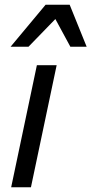

<svg xmlns="http://www.w3.org/2000/svg" viewBox="-20 -786 384 806"><path d="M26.9 0 134.8 -512.2H217.8L109.9 0ZM275.4 -589.8 212.4 -706.1 99.6 -589.8H24.4L171.4 -766.1H272.5L343.8 -589.8Z"/></svg>

Font: Lorenzo Sans
Style: Italic
Weight: 400
Italic angle: -12°
Foundry: Intel Corporation
Version: Version 1.00; ttfautohint (v1.5)